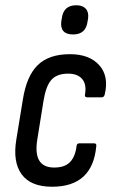

<svg xmlns="http://www.w3.org/2000/svg" viewBox="-20 -702 437 730"><path d="M178 8Q97 8 62.5 -39Q28 -86 42 -171L67 -324Q81 -413 123.5 -454.5Q166 -496 246 -496Q320 -496 357.5 -454Q395 -412 378 -342Q375 -332 367 -332H312Q301 -332 303 -342Q310 -381 292.5 -401.5Q275 -422 239 -422Q196 -422 175 -398Q154 -374 145 -316L122 -173Q104 -65 186 -65Q226 -65 246 -85.5Q266 -106 271 -146Q272 -157 281 -157H338Q348 -157 346 -146Q332 8 178 8ZM258 -571Q207 -571 213 -621L215 -632Q221 -682 270 -682Q294 -682 306 -669Q318 -656 315 -632L313 -621Q307 -571 258 -571Z"/></svg>

Font: Sofia Sans Condensed Medium
Style: Italic
Weight: 500
Italic angle: -9°
Designer: Botio Nikoltchev, Ani Petrova
Foundry: lettersoup
Version: Version 4.101; ttfautohint (v1.8.4.7-5d5b)